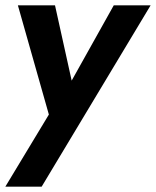

<svg xmlns="http://www.w3.org/2000/svg" viewBox="-21 -480 584 719"><path d="M543 -460H405L202 -97L266 -94L185 -460H46L162 -51L-1 219H135Z"/></svg>

Font: Jost SemiBold
Style: Italic
Weight: 600
Italic angle: -5°
Version: Version 3.710